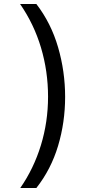

<svg xmlns="http://www.w3.org/2000/svg" viewBox="-20 -812 459 967"><path d="M82 135Q150 37 186 -80.5Q222 -198 222 -325Q222 -453 186.5 -572Q151 -691 81 -792H163Q237 -696 272.5 -574Q308 -452 308 -324Q308 -196 272.5 -77.5Q237 41 163 135Z"/></svg>

Font: ltamil85
Style: Book
Weight: 400
Designer: Jelle Bosma - Monotype Design Team
Foundry: Monotype Imaging Inc.
Version: Version 2.003